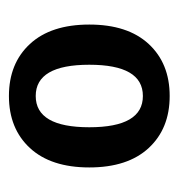

<svg xmlns="http://www.w3.org/2000/svg" viewBox="-5 -745 400 430"><g transform="rotate(-90 195.0 -530.0)"><path d="M311.5 -397Q268 -350 195 -350Q122 -350 78.5 -397Q35 -444 35 -530Q35 -616 78.5 -663Q122 -710 195 -710Q268 -710 311.5 -663Q355 -616 355 -530Q355 -444 311.5 -397ZM125 -530Q125 -410 195 -410Q265 -410 265 -530Q265 -650 195 -650Q125 -650 125 -530Z"/></g></svg>

Font: Scada
Style: Regular
Weight: 400
Designer: Jovanny Lemonad
Foundry: Jovanny Lemonad
Version: Version 4.100;PS 004.100;hotconv 1.0.88;makeotf.lib2.5.64775